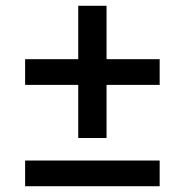

<svg xmlns="http://www.w3.org/2000/svg" viewBox="-20 -645 640 665"><path d="M251 -167V-351H67V-440H251V-625H349V-440H533V-351H349V-167ZM67 0V-89H533V0Z"/></svg>

Font: IBM Plex Sans Thai Looped Medium
Style: Regular
Weight: 500
Designer: Mike Abbink, Paul van der Laan, Pieter van Rosmalen, Ben Mitchell, Mark Frömberg
Foundry: Bold Monday
Version: Version 1.1